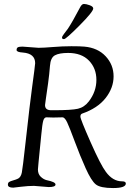

<svg xmlns="http://www.w3.org/2000/svg" viewBox="-20 -944 677 972"><path d="M324 -799Q346 -832 385 -906Q394 -924 405 -924Q416 -924 434 -917.5Q452 -911 452 -901Q452 -885 383 -815.5Q314 -746 304 -746Q294 -746 294 -753Q294 -760 304 -772.5Q314 -785 324 -799ZM227 3 152 -3Q123 -3 85.5 1.5Q48 6 47 6Q20 6 20 -9Q20 -19 26.5 -23Q33 -27 47.5 -31Q62 -35 72 -40Q86 -48 90.5 -70.5Q95 -93 108.5 -215Q122 -337 129 -395Q136 -453 142.5 -502Q149 -551 153.5 -584.5Q158 -618 158 -624Q158 -673 96 -678Q64 -680 64 -690.5Q64 -701 70.5 -704.5Q77 -708 94 -708L175 -702Q200 -702 248.5 -706Q297 -710 341.5 -710Q386 -710 407 -708Q475 -702 515 -659Q555 -616 555 -557.5Q555 -499 514.5 -447.5Q474 -396 396 -369Q387 -366 387 -353.5Q387 -341 438.5 -224.5Q490 -108 516 -74Q551 -26 598 -26Q617 -26 617 -15Q617 8 552.5 8Q488 8 465 -10.5Q442 -29 413.5 -92.5Q385 -156 358.5 -227.5Q332 -299 320 -324.5Q308 -350 296 -350L250 -349L215 -350Q204 -350 199 -333Q194 -316 189 -262L175 -121L172 -86Q172 -63 186 -49.5Q200 -36 216 -32Q261 -23 261 -10Q261 3 227 3ZM208 -412Q208 -386 239 -386H253Q342 -386 374.5 -393.5Q407 -401 430 -431Q468 -481 468 -539.5Q468 -598 430.5 -637Q393 -676 325 -676Q280 -676 258 -664Q236 -652 233 -611Q230 -570 223.5 -522.5Q217 -475 212.5 -446Q208 -417 208 -412Z"/></svg>

Font: Sorts Mill Goudy
Style: Italic
Weight: 400
Italic angle: -7.40001°
Version: Version 003.101